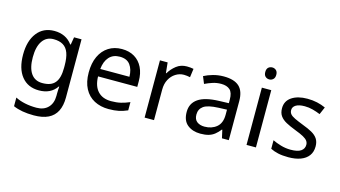

<svg xmlns="http://www.w3.org/2000/svg" viewBox="-102 -1116 3074 1736"><g transform="rotate(15 1435.0 -248.5)"><path d="M275 -546Q328 -546 370.5 -526Q413 -506 443 -465H448L460 -536H530V9Q530 85 504 136.5Q478 188 425 214Q372 240 290 240Q232 240 183.5 231.5Q135 223 97 206V125Q135 145 186 156Q237 167 295 167Q364 167 403.5 126.5Q443 86 443 16V-5Q443 -17 444 -39.5Q445 -62 446 -71H442Q414 -30 372.5 -10Q331 10 276 10Q172 10 113.5 -63Q55 -136 55 -267Q55 -395 113.5 -470.5Q172 -546 275 -546ZM287 -472Q220 -472 183 -418.5Q146 -365 146 -266Q146 -167 182.5 -114.5Q219 -62 289 -62Q330 -62 359 -72.5Q388 -83 407 -105.5Q426 -128 435 -163Q444 -198 444 -246V-267Q444 -340 427.5 -385Q411 -430 376 -451Q341 -472 287 -472Z M907 -546Q976 -546 1025.5 -516Q1075 -486 1101.5 -431.5Q1128 -377 1128 -304V-251H761Q763 -160 807.5 -112.5Q852 -65 932 -65Q983 -65 1022.5 -74.5Q1062 -84 1104 -102V-25Q1063 -7 1023 1.5Q983 10 928 10Q852 10 793.5 -21Q735 -52 702.5 -113.5Q670 -175 670 -264Q670 -352 699.5 -415Q729 -478 782.5 -512Q836 -546 907 -546ZM906 -474Q843 -474 806.5 -433.5Q770 -393 763 -321H1036Q1035 -389 1004 -431.5Q973 -474 906 -474Z M1514 -546Q1529 -546 1546.5 -544.5Q1564 -543 1577 -540L1566 -459Q1553 -462 1537.5 -464Q1522 -466 1508 -466Q1467 -466 1431 -443.5Q1395 -421 1373.5 -380.5Q1352 -340 1352 -286V0H1264V-536H1336L1346 -438H1350Q1376 -482 1417 -514Q1458 -546 1514 -546Z M1860 -545Q1958 -545 2005 -502Q2052 -459 2052 -365V0H1988L1971 -76H1967Q1944 -47 1919.5 -27.5Q1895 -8 1863.5 1Q1832 10 1787 10Q1714 10 1666 -28.5Q1618 -67 1618 -149Q1618 -229 1681 -272.5Q1744 -316 1875 -320L1966 -323V-355Q1966 -422 1937 -448Q1908 -474 1855 -474Q1813 -474 1775 -461.5Q1737 -449 1704 -433L1677 -499Q1712 -518 1760 -531.5Q1808 -545 1860 -545ZM1886 -259Q1786 -255 1747.5 -227Q1709 -199 1709 -148Q1709 -103 1736.5 -82Q1764 -61 1807 -61Q1875 -61 1920 -98.5Q1965 -136 1965 -214V-262Z M2306 -536V0H2218V-536ZM2263 -737Q2283 -737 2298.5 -723.5Q2314 -710 2314 -681Q2314 -653 2298.5 -639Q2283 -625 2263 -625Q2241 -625 2226 -639Q2211 -653 2211 -681Q2211 -710 2226 -723.5Q2241 -737 2263 -737Z M2825 -148Q2825 -96 2799 -61Q2773 -26 2725 -8Q2677 10 2611 10Q2555 10 2514.5 1Q2474 -8 2443 -24V-104Q2475 -88 2520.5 -74.5Q2566 -61 2613 -61Q2680 -61 2710 -82.5Q2740 -104 2740 -140Q2740 -160 2729 -176Q2718 -192 2689.5 -208Q2661 -224 2608 -244Q2556 -264 2519 -284Q2482 -304 2462 -332Q2442 -360 2442 -404Q2442 -472 2497.5 -509Q2553 -546 2643 -546Q2692 -546 2734.5 -536.5Q2777 -527 2814 -510L2784 -440Q2750 -454 2713 -464Q2676 -474 2637 -474Q2583 -474 2554.5 -456.5Q2526 -439 2526 -409Q2526 -387 2539 -371.5Q2552 -356 2582.5 -341.5Q2613 -327 2664 -307Q2715 -288 2751 -268Q2787 -248 2806 -219.5Q2825 -191 2825 -148Z"/></g></svg>

Font: Noto Sans Meetei Mayek
Style: Regular
Weight: 400
Designer: Monotype Design Team and Neelakash Kshetrimayum
Foundry: Monotype Imaging Inc.
Version: Version 2.002